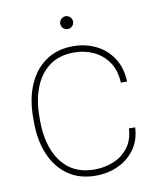

<svg xmlns="http://www.w3.org/2000/svg" viewBox="-78 -729 663 800"><g transform="rotate(-10 253.5 -329.0)"><path d="M263.2 9.8Q194.8 9.8 146.5 -23.9Q98.1 -57.6 72.8 -117.2Q47.4 -176.8 47.4 -253.9V-274.4Q47.4 -352.1 72.8 -411.4Q98.1 -470.7 146.2 -504.4Q194.3 -538.1 262.2 -538.1Q313.5 -538.1 357.2 -517.3Q400.9 -496.6 428.7 -455.6Q456.5 -414.6 459 -354H432.6Q430.2 -406.7 406 -441.7Q381.8 -476.6 343.8 -494.1Q305.7 -511.7 262.2 -511.7Q197.8 -511.7 156 -479.7Q114.3 -447.8 94 -394Q73.7 -340.3 73.7 -274.4V-253.9Q73.7 -188 94 -134Q114.3 -80.1 156.2 -48.3Q198.2 -16.6 263.2 -16.6Q304.7 -16.6 342 -31.5Q379.4 -46.4 404.5 -78.1Q429.7 -109.9 432.6 -160.2H459Q456.5 -106.4 429.2 -68.4Q401.9 -30.3 358.4 -10.3Q314.9 9.8 263.2 9.8ZM253.4 -612.3Q242.2 -612.3 234.4 -620.1Q226.6 -627.9 226.6 -639.2Q226.6 -650.4 234.4 -658.4Q242.2 -666.5 253.4 -666.5Q264.6 -666.5 272.7 -658.4Q280.8 -650.4 280.8 -639.2Q280.8 -627.9 272.7 -620.1Q264.6 -612.3 253.4 -612.3Z"/></g></svg>

Font: Heebo Thin
Style: Regular
Weight: 250
Designer: Oded Ezer
Foundry: Ezer Type House
Version: Version 3.100